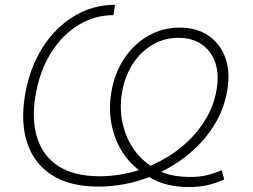

<svg xmlns="http://www.w3.org/2000/svg" viewBox="-20 -757 1040 789"><path d="M758.3 11.7Q658.7 11.7 593.3 -29.3Q490.7 9.8 384.8 9.8Q267.6 9.8 194.1 -37.1Q120.6 -84 92.3 -168.2Q64 -252.4 82.5 -364.3Q101.1 -476.6 154.3 -560.5Q207.5 -644.5 284.7 -690.9Q361.8 -737.3 452.6 -737.3L446.3 -694.8Q369.1 -694.8 302.5 -654.3Q235.8 -613.8 189.2 -539.1Q142.6 -464.4 125.5 -362.3Q109.4 -263.2 133.3 -189Q157.2 -114.7 221.2 -73.7Q285.2 -32.7 389.6 -32.7Q471.7 -32.7 551.3 -58.1Q507.3 -90.8 478 -140.4Q448.7 -189.9 437.5 -250.7Q426.3 -311.5 437.5 -377.9Q450.7 -457 490.7 -516.8Q530.8 -576.7 589.6 -610.1Q648.4 -643.6 717.8 -643.6Q788.1 -643.6 836.4 -610.8Q884.8 -578.1 905.8 -520.3Q926.8 -462.4 914.1 -386.7Q901.9 -312.5 863.8 -248.8Q825.7 -185.1 768.8 -135Q711.9 -85 642.6 -50.8Q667.5 -40 698.2 -34.9Q729 -29.8 763.7 -29.8Q796.4 -29.8 826.4 -36.1Q856.4 -42.5 891.1 -57.6L901.4 -19.5Q866.7 -3.9 832.3 3.9Q797.9 11.7 758.3 11.7ZM598.6 -76.2Q668.9 -106 726.3 -153.3Q783.7 -200.7 821.3 -260.7Q858.9 -320.8 870.1 -388.7Q880.9 -452.6 864.3 -500.5Q847.7 -548.3 808.6 -575Q769.5 -601.6 712.9 -601.6Q655.3 -601.6 606.9 -573.2Q558.6 -544.9 525.6 -494.4Q492.7 -443.8 481.4 -377Q470.7 -313 482.9 -254.9Q495.1 -196.8 525.1 -150.6Q555.2 -104.5 598.6 -76.2Z"/></svg>

Font: Inter Extra Light
Style: Italic
Weight: 200
Italic angle: -9.39999°
Designer: Rasmus Andersson
Foundry: rsms
Version: Version 4.000;git-3c8e0fc